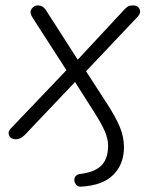

<svg xmlns="http://www.w3.org/2000/svg" viewBox="-20 -512 563 714"><path d="M284 182Q269 184 261.5 173Q254 162 257.5 150Q261 138 277 135Q331 129 356.5 104Q382 79 382 29Q382 4 369.5 -24.5Q357 -53 329 -97L259 -207L72 -10Q56 6 39 6Q20 6 14 -8Q8 -22 20 -34L227 -251L102 -445Q88 -466 97.5 -479Q107 -492 120 -492Q141 -492 153 -471L269 -290L441 -475Q449 -484 456 -488Q463 -492 474 -492Q493 -492 499 -478Q505 -464 493 -451L300 -247L379 -125Q410 -77 425.5 -40Q441 -3 441 35Q441 98 402 137.5Q363 177 284 182Z"/></svg>

Font: Nunito Light
Style: Italic
Weight: 300
Italic angle: -9°
Designer: Vernon Adams
Foundry: Vernon Adams
Version: Version 3.601; ttfautohint (v1.8.2.53-6de2)